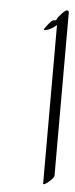

<svg xmlns="http://www.w3.org/2000/svg" viewBox="-47 -582 249 634"><g transform="rotate(5 78.0 -265.5)"><path d="M155.8 -8.8Q155.8 -0.5 139.4 13.2Q123 26.9 120.6 22.5V-503.9Q101.1 -486.3 82.5 -483.9Q76.2 -482.9 81.1 -490.2Q85.9 -497.6 94.5 -507.8Q103 -518.1 108.9 -518.6Q114.7 -519 116.7 -520Q117.7 -522 119.1 -525.9Q120.6 -529.8 133.5 -543.5Q146.5 -557.1 151.1 -554.7Q155.8 -552.2 155.8 -550.8Z"/></g></svg>

Font: ML-NILA03_NewLipi
Style: Regular
Weight: 400
Designer: CLT@C-DIT
Version: Version ML-NILA03_NewLipi 2.